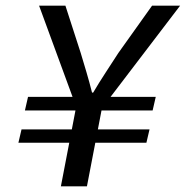

<svg xmlns="http://www.w3.org/2000/svg" viewBox="-20 -658 656 678"><path d="M195 0 249 -281 118 -638H211L265 -471Q275 -438 285.5 -402.5Q296 -367 305 -331H309Q329 -365 352.5 -401Q376 -437 398 -471L517 -638H616L340 -276L287 0ZM45 -154 56 -201H508L497 -154ZM68 -268 79 -316H530L519 -268Z"/></svg>

Font: Source Code Pro ExtraLight Medium
Style: Italic
Weight: 500
Italic angle: -11°
Monospace: yes
Version: Version 1.016;hotconv 1.0.116;makeotfexe 2.5.65601